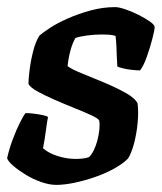

<svg xmlns="http://www.w3.org/2000/svg" viewBox="-24 -520 455 540"><path d="M134 0Q115 0 92 -8Q69 -16 48.5 -28.5Q28 -41 13.5 -53.5Q-1 -66 -4 -75Q2 -102 12 -128.5Q22 -155 32 -175Q42 -195 48 -202Q56 -202 69.5 -200.5Q83 -199 95 -196.5Q107 -194 111 -191Q108 -176 105 -152.5Q102 -129 97 -103Q113 -89 138.5 -81Q164 -73 189 -73Q197 -73 207.5 -74Q218 -75 226 -78Q233 -84 239.5 -97Q246 -110 250 -125.5Q254 -141 255.5 -156Q257 -171 255 -181Q252 -187 232.5 -196Q213 -205 185.5 -216Q158 -227 130.5 -239Q103 -251 82 -262.5Q61 -274 56 -284Q56 -296 59 -321.5Q62 -347 69 -375Q76 -403 87 -420Q96 -428 116.5 -441.5Q137 -455 166.5 -468Q196 -481 230.5 -490.5Q265 -500 300 -500Q310 -500 328 -494Q346 -488 365 -478.5Q384 -469 397.5 -459.5Q411 -450 411 -444Q411 -436 404.5 -411Q398 -386 389 -360.5Q380 -335 370 -322Q361 -322 347 -323.5Q333 -325 321 -328Q309 -331 306 -333Q305 -347 304.5 -360.5Q304 -374 303.5 -388Q303 -402 301 -419Q292 -422 281 -422.5Q270 -423 262 -423Q241 -423 219.5 -420Q198 -417 188 -413Q180 -399 174.5 -379.5Q169 -360 166 -334Q178 -325 206.5 -313.5Q235 -302 268.5 -288Q302 -274 329 -259Q356 -244 363 -229Q366 -204 363 -173.5Q360 -143 353 -116.5Q346 -90 336 -74Q321 -59 296.5 -45.5Q272 -32 243 -22Q214 -12 185.5 -6Q157 0 134 0Z"/></svg>

Font: Texturina Medium 12pt
Style: Bold Italic
Weight: 700
Italic angle: -11°
Version: Version 1.002